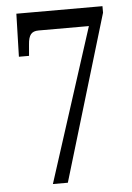

<svg xmlns="http://www.w3.org/2000/svg" viewBox="-52 -754 546 793"><g transform="rotate(-5 221.0 -357.0)"><path d="M135 0 340 -637H131Q109 -637 99 -624.5Q89 -612 87 -583L83 -536H41L46 -714H403V-687L197 0Z"/></g></svg>

Font: Noto Serif Bengali ExtraCondensed
Style: Regular
Weight: 400
Width: 2
Designer: Juan Bruce, Universal Thirst, Indian Type Foundry and the Monotype Design Team.
Foundry: Monotype Imaging Inc.
Version: Version 2.003; ttfautohint (v1.8.4.7-5d5b)